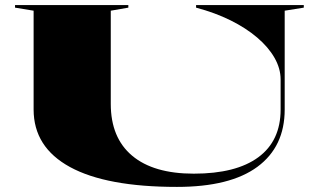

<svg xmlns="http://www.w3.org/2000/svg" viewBox="-20 -728 1240 754"><path d="M675 6Q398 6 255 -72Q112 -150 112 -298V-686L39 -698V-708H484V-698L415 -686V-320Q415 -187 499 -116.5Q583 -46 741 -46Q907 -46 994.5 -110.5Q1082 -175 1082 -298V-416Q1082 -459 1058 -501Q1034 -543 990 -580.5Q946 -618 885.5 -648Q825 -678 750 -698V-708H1173V-698L1098 -686V-298Q1098 -152 991 -73Q884 6 675 6Z"/></svg>

Font: Kalnia Expanded Medium
Style: Regular
Weight: 500
Width: 7
Designer: Frida Medrano
Foundry: Frida Medrano
Version: Version 1.105